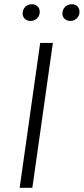

<svg xmlns="http://www.w3.org/2000/svg" viewBox="-20 -888 396 908"><path d="M133 0H73L170 -685H230ZM87 -824Q87 -843 99.5 -855.5Q112 -868 131 -868Q147 -868 157.5 -858Q168 -848 168 -832Q168 -814 155.5 -801.5Q143 -789 124 -789Q108 -789 97.5 -799Q87 -809 87 -824ZM275 -824Q275 -843 288 -855.5Q301 -868 320 -868Q336 -868 346 -858Q356 -848 356 -832Q356 -814 343.5 -801.5Q331 -789 312 -789Q296 -789 285.5 -799Q275 -809 275 -824Z"/></svg>

Font: Fira Sans Light
Style: Italic
Weight: 300
Italic angle: -8°
Designer: bBox Type GmbH & Carrois Corporate GbR & Edenspiekermann AG
Foundry: bBox Type GmbH & Carrois Corporate GbR & Edenspiekermann AG
Version: Version 4.301